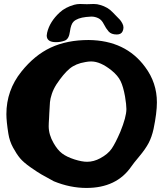

<svg xmlns="http://www.w3.org/2000/svg" viewBox="-20 -930 805 953"><path d="M559.6 -758.8Q532.2 -758.8 519 -773.9Q505.9 -789.1 495.1 -810.5Q484.4 -832 467.8 -839.8Q451.2 -847.7 433.6 -847.7Q426.8 -847.7 407.2 -845.7Q364.3 -840.8 345.7 -823.2Q332 -810.5 327.1 -773.4Q322.3 -736.3 301.8 -728.5Q281.2 -720.7 257.8 -720.7Q211.9 -720.7 211.9 -753.9Q211.9 -757.8 213.9 -767.6Q226.6 -822.3 276.4 -868.2Q303.7 -893.6 347.7 -906.2Q362.3 -910.2 377 -910.2Q381.8 -910.2 393.1 -909.7Q404.3 -909.2 411.1 -909.2Q418 -909.2 429.2 -909.7Q440.4 -910.2 445.3 -910.2Q462.9 -910.2 477.5 -905.3Q515.6 -894.5 539.1 -869.1Q543.9 -863.3 556.6 -851.1Q569.3 -838.9 575.2 -832Q581.1 -825.2 586.9 -814.5Q592.8 -803.7 592.8 -793.9Q592.8 -784.2 588.9 -775.4Q582 -758.8 559.6 -758.8ZM409.2 2.9Q328.1 2.9 247.1 -30.3Q204.1 -53.7 186 -64Q168 -74.2 132.3 -99.1Q96.7 -124 79.6 -144.5Q62.5 -165 44.9 -197.3Q27.3 -229.5 21.5 -266.6Q11.7 -328.1 11.7 -363.3Q11.7 -481.4 85.9 -574.2Q151.4 -656.2 231.9 -693.8Q312.5 -731.4 419.9 -731.4Q603.5 -729.5 700.2 -597.7Q758.8 -519.5 758.8 -421.9Q758.8 -370.1 742.2 -290Q733.4 -250 717.8 -220.2Q702.1 -190.4 671.9 -154.3Q641.6 -118.2 631.8 -103.5Q558.6 2.9 409.2 2.9ZM224.6 -366.2Q224.6 -357.4 223.6 -344.2Q222.7 -331.1 222.2 -321.3Q221.7 -311.5 221.7 -303.7Q221.7 -261.7 246.1 -219.7Q265.6 -185.5 288.1 -168.5Q310.5 -151.4 349.6 -138.7Q386.7 -127 412.1 -127Q445.3 -127 477.5 -144.5Q515.6 -165 534.2 -191.9Q552.7 -218.8 577.1 -275.4Q607.4 -349.6 607.4 -388.7Q607.4 -410.2 600.6 -451.2Q591.8 -500 578.6 -527.3Q565.4 -554.7 534.2 -580.1Q478.5 -625 432.6 -625Q418.9 -625 404.3 -622.1Q355.5 -614.3 325.2 -588.9Q294.9 -563.5 259.8 -510.7Q245.1 -487.3 237.3 -463.9Q229.5 -440.4 228 -423.3Q226.6 -406.2 224.6 -366.2Z"/></svg>

Font: Essays1743
Style: Bold
Weight: 700
Designer: Based on the typeface in a 1743 English translation of the essays of Montaigne.  PostScript/TrueType font designed by Jo
Version: Version 002.100